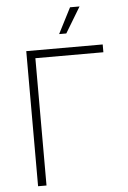

<svg xmlns="http://www.w3.org/2000/svg" viewBox="-62 -985 688 1030"><g transform="rotate(-5 282.5 -470.5)"><path d="M512.2 -727.5V-685.5H146V0H100.6V-727.5ZM284.2 -803.2 355 -941.4H406.2L322.8 -803.2Z"/></g></svg>

Font: Inter 17pt ExtraLight
Style: Regular
Weight: 250
Version: Version 4.001;git-66647c0bb